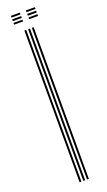

<svg xmlns="http://www.w3.org/2000/svg" viewBox="-173 -922 529 952"><g transform="rotate(-20 92.0 -446.0)"><path d="M106.8 0V-800H116.5V0ZM67.5 0V-800H77.2V0ZM87.2 0V-800H97V0ZM108.8 -882.2V-891.5H156V-882.2ZM29.8 -845V-854.2H77V-845ZM29.8 -863.5V-873H77V-863.5ZM29.8 -882.2V-891.5H77V-882.2ZM108.8 -845V-854.2H156V-845ZM108.8 -863.5V-873H156V-863.5Z"/></g></svg>

Font: Big Shoulders Inline Text ExtraLight
Style: Regular
Weight: 250
Version: Version 2.002